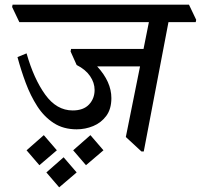

<svg xmlns="http://www.w3.org/2000/svg" viewBox="-20 -640 862 824"><path d="M597 10H587L520 -52L581 -355H397Q458 -289 458 -219Q458 -172 436 -142.5Q414 -113 380 -99Q346 -85 309 -85Q252 -85 210.5 -112Q169 -139 140 -184Q111 -229 90.5 -284Q70 -339 55 -395L94 -411Q125 -302 174 -234Q223 -166 292 -166Q338 -166 362 -191.5Q386 -217 386 -254Q386 -285 366.5 -313.5Q347 -342 309 -361L283 -419L285 -430H596L619 -545H63L32 -610L34 -620H791L822 -555L820 -545H703ZM309 100 234 164 179 100 253 35ZM224 5 149 69 94 5 168 -60ZM424 5 349 69 294 5 368 -60Z"/></svg>

Font: Tiro Devanagari Hindi
Style: Italic
Weight: 400
Italic angle: -11°
Designer: Devanagari: John Hudson & Fiona Ross, assisted by Paul Hanslow. Latin: John Hudson with Paul Hanslow, assisted by Kaja S
Foundry: Tiro Typeworks Ltd.
Version: Version 1.52